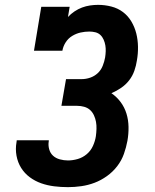

<svg xmlns="http://www.w3.org/2000/svg" viewBox="-20 -763 640 791"><path d="M260 8Q231 8 203 4.5Q175 1 149.5 -8Q124 -17 102.5 -33Q81 -49 67 -71.5Q53 -94 48 -121.5Q43 -149 48 -177Q48 -179 48.5 -181Q49 -183 49 -185H181Q181 -185 181 -184Q181 -183 181 -182Q178 -165 182.5 -148.5Q187 -132 198.5 -121.5Q210 -111 226.5 -106.5Q243 -102 260 -102Q280 -102 300.5 -108Q321 -114 337.5 -128Q354 -142 363 -162Q372 -182 375 -202Q377 -217 377.5 -232Q378 -247 375.5 -261Q373 -275 367 -288Q361 -301 351 -310Q341 -319 327 -323Q313 -327 298 -327H233L252 -437H316Q334 -437 351.5 -443Q369 -449 382.5 -461.5Q396 -474 403 -491.5Q410 -509 413 -526Q415 -539 415.5 -551.5Q416 -564 414 -576Q412 -588 407 -599.5Q402 -611 393.5 -619Q385 -627 373 -630Q361 -633 348 -633Q330 -633 312 -629Q294 -625 277.5 -615Q261 -605 250.5 -588.5Q240 -572 237 -554H120L150 -735H267L260 -693Q272 -706 287 -716Q302 -726 318 -732Q334 -738 351 -740.5Q368 -743 384 -743Q412 -743 439 -736Q466 -729 487 -713Q508 -697 521.5 -674Q535 -651 541.5 -625Q548 -599 548.5 -570.5Q549 -542 544 -514Q541 -493 533.5 -471.5Q526 -450 512 -432Q498 -414 479 -401Q460 -388 439 -379Q461 -364 477 -342.5Q493 -321 501 -295Q509 -269 509.5 -240Q510 -211 505 -183Q500 -156 490.5 -129Q481 -102 463 -78.5Q445 -55 420.5 -37.5Q396 -20 369.5 -10Q343 0 315 4Q287 8 260 8Z"/></svg>

Font: Iosevka Curly Slab XBdExObl
Style: Regular
Weight: 800
Width: 7
Italic angle: -9°
Monospace: yes
Designer: Belleve Invis
Foundry: Belleve Invis
Version: Version 11.1.0; ttfautohint (v1.8.3)